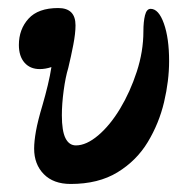

<svg xmlns="http://www.w3.org/2000/svg" viewBox="-20 -445 466 478"><path d="M156 13Q113 13 89 -11.5Q65 -36 65 -75Q65 -93 69.5 -118.5Q74 -144 86 -184Q93 -208 99 -233Q105 -258 108 -278Q93 -273 79 -273Q55 -273 41 -289Q27 -305 27 -333Q27 -372 51 -398.5Q75 -425 125 -425Q168 -425 168 -382Q168 -362 162.5 -333.5Q157 -305 150 -276Q143 -253 138.5 -219.5Q134 -186 134 -158Q134 -119 143 -101Q152 -83 169 -83Q195 -83 224.5 -108Q254 -133 279 -174.5Q304 -216 320.5 -266.5Q337 -317 337 -367Q337 -391 341 -407Q345 -423 355 -423Q375 -423 388 -386.5Q401 -350 401 -293Q401 -244 388.5 -191Q376 -138 348 -91.5Q320 -45 272.5 -16Q225 13 156 13Z"/></svg>

Font: Junicode SmExp
Style: Bold Italic
Weight: 700
Width: 6
Italic angle: -11°
Designer: Peter S. Baker
Version: Version 2.205; ttfautohint (v1.8.4)